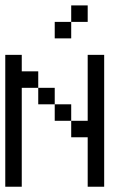

<svg xmlns="http://www.w3.org/2000/svg" viewBox="-20 -708 478 728"><path d="M0 -437.5V-500H62.5V-437.5ZM0 -375V-437.5H62.5V-375ZM312.5 0V-62.5H375V0ZM312.5 -62.5V-125H375V-62.5ZM312.5 -125V-187.5H375V-125ZM312.5 -187.5V-250H375V-187.5ZM312.5 -250V-312.5H375V-250ZM312.5 -312.5V-375H375V-312.5ZM312.5 -375V-437.5H375V-375ZM312.5 -437.5V-500H375V-437.5ZM0 -312.5V-375H62.5V-312.5ZM0 -250V-312.5H62.5V-250ZM0 -187.5V-250H62.5V-187.5ZM0 -125V-187.5H62.5V-125ZM0 -62.5V-125H62.5V-62.5ZM0 0V-62.5H62.5V0ZM62.5 -375V-437.5H125V-375ZM125 -312.5V-375H187.5V-312.5ZM187.5 -250V-312.5H250V-250ZM250 -187.5V-250H312.5V-187.5ZM187.5 -562.5V-625H250V-562.5ZM250 -625V-687.5H312.5V-625Z"/></svg>

Font: AprilSans
Style: Regular
Weight: 400
Designer: typesprite
Version: Version 1.001;PS 001.001;hotconv 1.0.88;makeotf.lib2.5.64775